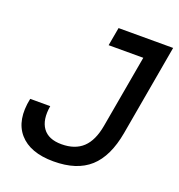

<svg xmlns="http://www.w3.org/2000/svg" viewBox="-128 -799 851 915"><g transform="rotate(20 297.5 -341.5)"><path d="M243.2 9.8Q124 9.8 68.8 -54Q13.7 -117.7 37.6 -232.4H139.2Q127 -160.2 155.8 -120.1Q184.6 -80.1 251 -80.1Q319.3 -80.1 358.9 -117.2Q398.4 -154.3 412.1 -232.4L477.1 -600.6H301.3L317.9 -693.4H594.7L513.7 -232.4Q491.7 -107.9 426.5 -49.1Q361.3 9.8 243.2 9.8Z"/></g></svg>

Font: Cascadia Mono PL
Style: Italic
Weight: 400
Italic angle: -10°
Monospace: yes
Designer: Aaron Bell
Foundry: Saja Typeworks
Version: Version 2404.023; ttfautohint (v1.8.4)